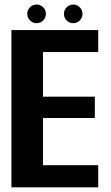

<svg xmlns="http://www.w3.org/2000/svg" viewBox="-20 -804 478 824"><path d="M29 0V-675H401.5V-580.5H164.5V-389H387V-297.5H164.5V-95H401.5V0ZM137 -704.5Q120.5 -704.5 108.8 -716.2Q97 -728 97 -744.5Q97 -761 108.8 -772.8Q120.5 -784.5 137 -784.5Q153.5 -784.5 165.2 -772.8Q177 -761 177 -744.5Q177 -728 165.2 -716.2Q153.5 -704.5 137 -704.5ZM294.5 -704.5Q277.5 -704.5 266 -716.2Q254.5 -728 254.5 -744.5Q254.5 -761 266 -772.8Q277.5 -784.5 294.5 -784.5Q310.5 -784.5 322.2 -772.8Q334 -761 334 -744.5Q334 -728 322.2 -716.2Q310.5 -704.5 294.5 -704.5Z"/></svg>

Font: Anybody SemiBold
Style: Regular
Weight: 600
Designer: Tyler Finck
Foundry: Etcetera Type Company
Version: Version 1.010; ttfautohint (v1.8.3) -l 8 -r 50 -G 200 -x 14 